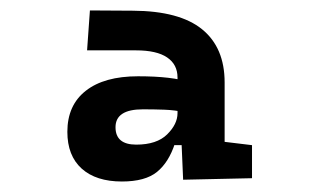

<svg xmlns="http://www.w3.org/2000/svg" viewBox="-20 -723 626 366"><path d="M329.1 -380.4 325.2 -470.7 318.4 -470.2V-575.2Q318.4 -600.1 298.6 -613.5Q278.8 -627 239.3 -627H146L151.4 -703.1L233.4 -702.6Q322.3 -702.1 365.2 -667.2Q408.2 -632.3 408.2 -565.9V-452.6L460.4 -446.3V-383.3ZM212.4 -377Q163.1 -377 135.7 -401.6Q108.4 -426.3 108.4 -471.7Q108.4 -522.5 143.6 -550Q178.7 -577.6 243.2 -577.6Q275.9 -577.6 300.8 -574.7Q325.7 -571.8 346.7 -564.9L334 -508.8Q313 -513.2 293 -513.9Q272.9 -514.6 252.4 -514.6Q200.2 -514.6 200.2 -480.5Q200.2 -447.3 239.7 -447.3Q278.8 -447.3 298.6 -466.8Q318.4 -486.3 318.4 -507.3V-526.4L335 -446.3H302.2L313.5 -449.7Q301.8 -413.6 279.3 -395.3Q256.8 -377 212.4 -377Z"/></svg>

Font: Cascadia Mono Medium
Style: Regular
Weight: 500
Monospace: yes
Designer: Aaron Bell
Foundry: Saja Typeworks
Version: Version 2407.024